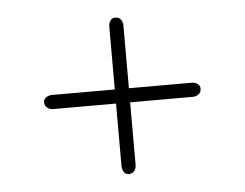

<svg xmlns="http://www.w3.org/2000/svg" viewBox="-38 -587 632 495"><g transform="rotate(-5 277.5 -339.5)"><path d="M75 -341Q75 -349 81.8 -353.5Q88.5 -358 98 -358H458Q467 -358 473.5 -353.5Q480 -349 480 -341Q480 -331.5 473.5 -326.5Q467 -321.5 458 -321.5H97Q88 -321.5 81.5 -326.8Q75 -332 75 -341ZM276.5 -137.5Q268.5 -137.5 264 -144.2Q259.5 -151 259.5 -160.5V-520.5Q259.5 -529.5 264 -536Q268.5 -542.5 276.5 -542.5Q286 -542.5 291 -536Q296 -529.5 296 -520.5V-159.5Q296 -150.5 290.8 -144Q285.5 -137.5 276.5 -137.5Z"/></g></svg>

Font: Fraunces 9pt S100 Thin
Style: Regular
Weight: 100
Version: Version 1.000; ttfautohint (v1.8.3)